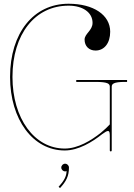

<svg xmlns="http://www.w3.org/2000/svg" viewBox="-20 -782 698 1001"><path d="M337.5 -762.5C155 -762.5 32.5 -610 32.5 -381C32.5 -158.5 152 2.5 317.5 2.5C389 2.5 461 -41.5 512.5 -82.5C528 -94 537 -99 543 -99C551.5 -99 552.5 -88 552.5 -71.5V2.5C552.5 6 555.5 7.5 557.5 7.5C561 7.5 562.5 4 562.5 2.5V-329.5C562.5 -344 570.5 -355 632 -355H642.5V-365H377.5V-355H477.5C543.5 -355 552.5 -345 552.5 -329.5V-133.5C543 -122.5 522.5 -103.5 506 -90C456 -50 386.5 -7.5 317.5 -7.5C159.5 -7.5 45 -164.5 45 -381C45 -604 162.5 -752.5 337.5 -752.5C412.5 -752.5 462.5 -716.5 462.5 -663C462.5 -622.5 421 -606.5 421 -575.5C421 -541.5 444 -518.5 478 -518.5C524 -518.5 554.5 -557.5 554.5 -616.5C554.5 -704 467.5 -762.5 337.5 -762.5ZM299.5 91.5C299.5 102.5 309 111.5 319.5 111.5C322 111.5 324.5 111 326.5 110H327C327 137 313 162 285.5 192L293 198.5C325.5 163 339.5 136 339.5 91.5C339.5 80.5 330 71.5 319.5 71.5C308.5 71.5 299.5 81 299.5 91.5Z"/></svg>

Font: ZnikomitNo24
Style: Regular
Weight: 500
Designer: gluk
Foundry: gluk
Version: Version 0.55